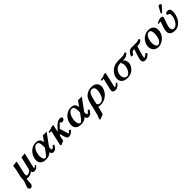

<svg xmlns="http://www.w3.org/2000/svg" viewBox="430 -2473 4513 4513"><g transform="rotate(-45 2686.0 -217.0)"><path d="M73 232C104 232 132.9 211 143 168C147 151 147 122 148 96C148 67 152 35 157 3C170 9 185 12 201 12C256 12 303 -10 351 -43C358 -11 376 12 411 12C480 12 511 -19 542 -70L512 -83C491 -51 479 -42 465 -42C461 -42 459 -46 459 -54C459 -66 464 -90 472 -126L547 -448L426 -434L348 -98C320 -68 272 -41 232 -41C210 -41 202 -58 202 -85C202 -103 205.2 -125 211 -150L256 -343C263 -375 276 -447 276 -447L148 -434C148 -434 139 -348 134 -323L91 -137C83 -104 87 -72 83 -46C80 -26 78 -10 75 4C67 40 54 66 44 92C34 118 26 142 21 163C20 167 20 172 20 176C20 211 55 232 73 232Z M978 -206 959 -180C904.9 -106 847 -26 822 -26C767 -26 748 -88 748 -152C748 -236 791 -408 901 -408C969 -408 978 -338 978 -241ZM910 -445C713 -445 620 -262 620 -143C620 -50 680 12 805 12C870 12 926 -7 980 -57C985 -10 1008 12 1049 12C1107 12 1140 -20 1188 -102L1145 -120C1110 -68 1086 -59 1071 -59C1061 -59 1054 -76 1054 -112C1054 -122 1055 -135 1056 -147L1275 -447C1246 -444 1221 -442 1207 -442C1195 -442 1182 -443 1151 -448L1053 -312C1047 -392 1013 -445 910 -445Z M1770 -390C1772 -396 1772 -401 1772 -406C1772 -438 1744 -445 1708 -445C1630 -445 1578 -390 1516 -325C1494 -300 1474 -281 1451 -256L1494 -445H1457C1442 -445 1434 -443 1426 -438C1411 -431 1381 -418 1300 -405L1297 -369C1333 -375 1345 -378 1355 -378C1357 -378 1358 -376 1358 -372C1358 -366 1356 -356 1352 -337L1276 -6L1289 28L1396 -18L1427 -155L1454 -183L1487 -64C1505 -3 1529 12 1563 12C1609 12 1641 -4 1710 -70C1702 -70 1674 -101 1674 -101C1636 -66 1613 -46 1614 -46C1607 -46 1599 -67 1586 -111L1538 -272L1580 -315C1621 -357 1643 -380 1652 -385C1651 -383 1651 -381 1651 -379C1651 -361 1669 -343 1703 -343C1732 -343 1766 -367 1770 -390Z M2146 -206 2127 -180C2072.9 -106 2015 -26 1990 -26C1935 -26 1916 -88 1916 -152C1916 -236 1959 -408 2069 -408C2137 -408 2146 -338 2146 -241ZM2078 -445C1881 -445 1788 -262 1788 -143C1788 -50 1848 12 1973 12C2038 12 2094 -7 2148 -57C2153 -10 2176 12 2217 12C2275 12 2308 -20 2356 -102L2313 -120C2278 -68 2254 -59 2239 -59C2229 -59 2222 -76 2222 -112C2222 -122 2223 -135 2224 -147L2443 -447C2414 -444 2389 -442 2375 -442C2363 -442 2350 -443 2319 -448L2221 -312C2215 -392 2181 -445 2078 -445Z M2487 204C2501 177 2514 134 2524 87C2528 72 2533 52 2536 36C2538 24 2540 12 2543 1C2563 7 2588 11 2619 11C2764 11 2899 -88 2935 -242C2938 -258 2940 -273 2940 -288C2940 -380 2870 -445 2756 -445C2702 -445 2630 -428 2577 -386C2542 -356 2500 -319 2469 -186L2425 3C2395.9 127.8 2373 187 2353 218L2365 248ZM2796 -200C2771.8 -97 2711 -26 2642 -26C2604 -26 2570 -42 2561 -79L2597 -232C2630.4 -373.9 2681 -399 2721 -399C2771 -399 2809 -374 2809 -295C2809 -269 2804.9 -238 2796 -200Z M3231 -445H3194C3179 -445 3171 -441 3159 -436C3149 -432 3135 -426 3124 -422C3100 -416 3055 -408 3037 -405L3034 -369C3070 -375 3080 -378 3090 -378C3093 -378 3095 -376 3095 -371C3095 -365 3093 -354 3089 -337L3030 -83C3028 -72 3026 -62 3026 -52C3026 -11 3053 12 3117 12C3166 12 3224 -32 3259 -79L3234 -104C3202 -72 3170 -48 3152 -48C3146 -48 3144 -52 3144 -61C3144 -66 3145 -74 3147 -83Z M3433 -369C3379 -324 3339 -264 3325 -205C3321 -187 3319 -168 3319 -151C3319 -53 3390 12 3517 12C3691 12 3767 -126 3780 -184C3784 -201 3786 -217 3786 -233C3786 -289 3761 -332 3721 -359H3747C3819 -359 3872 -385 3912 -436L3878 -465C3850 -445 3811 -435 3782 -435H3652C3551 -435 3478 -404 3433 -369ZM3532 -26C3460 -26 3431 -92 3431 -151C3431 -165 3432 -178 3435 -189C3456 -282 3518 -359 3630 -359H3670C3671 -357 3657 -348 3648 -343C3670 -313 3677 -283 3677 -254C3677 -230 3671.9 -208 3667 -187C3645.7 -96.1 3584 -26 3532 -26Z M4075 -432C3995 -432 3944 -342 3924 -288L3983 -276C4023 -339 4037 -357 4068 -357H4101C4064 -252 4036 -164 4024 -112C4021 -97 4019 -83 4019 -70C4019 -17 4048 12 4103 12C4161 12 4209 -26 4254 -72L4224 -107C4159 -54 4136 -48 4125 -48C4122 -48 4121 -51 4121 -58C4121 -68 4124 -84 4129 -109C4142 -162 4167 -250 4202 -357H4205C4275 -357 4326 -373 4366 -424L4324 -459C4307 -435 4269 -432 4240 -432Z M4369 -165C4369 -111 4400 10 4543 10C4680 10 4824 -121 4824 -279C4824 -351 4787 -444 4649 -444C4469 -444 4369 -285 4369 -165ZM4495 -173C4495 -260 4533 -403 4630 -403C4689 -403 4700 -333 4700 -272C4700 -208 4672 -33 4568 -33C4545 -33 4495 -50 4495 -173Z M5360 -250C5368 -285 5372 -315 5372 -341C5372 -407 5346 -445 5286 -445C5244 -445 5220 -424 5215 -405C5214 -402 5214 -400 5214 -397C5214 -372 5250 -366 5264 -364C5277 -361 5288 -347 5288 -312C5288 -293 5284 -270 5278 -238C5256 -144 5186 -42 5112 -42C5058 -42 5038 -79 5038 -125C5038 -140 5040 -156 5044 -172C5056 -226 5071 -263 5084 -297C5097 -330 5110 -361 5117 -394C5118 -398 5118 -402 5118 -406C5118 -431 5098 -445 5068 -445C5021 -445 4950 -417 4923 -397L4926 -370C4926 -370 4985 -386 4992 -386C4994 -386 4994 -378 4990 -361C4985 -340 4976 -316 4967 -291C4955.1 -258 4941 -220 4931 -175C4927 -157 4924 -139 4924 -121C4924 -47 4968 12 5099 12C5200 12 5320 -75 5360 -250ZM5254 -682C5243 -682 5223 -678 5217 -667L5140 -524C5139 -522 5137 -514 5137 -512C5137 -505 5148 -499 5155 -499C5159 -499 5168 -500 5173 -506L5286 -628C5291 -633 5294 -640 5295 -645V-649C5295 -667 5273 -682 5254 -682Z"/></g></svg>

Font: Linux Libertine O
Style: Bold Italic
Weight: 700
Italic angle: -11.5°
Designer: Philipp H. Poll
Foundry: Philipp H. Poll
Version: Version 4.1.0